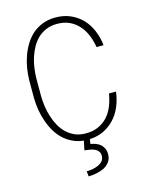

<svg xmlns="http://www.w3.org/2000/svg" viewBox="-136 -807 871 1109"><g transform="rotate(-15 300.0 -252.5)"><path d="M532.7 -216.8H490.7Q484.4 -177.7 470.5 -143.1Q456.5 -108.4 433.6 -83Q410.2 -57.6 377.7 -42.7Q345.2 -27.8 301.8 -28.3Q266.1 -28.3 238 -40.5Q210 -52.7 188.5 -73.2Q166.5 -94.2 151.6 -121.3Q136.7 -148.4 127 -179.2Q117.2 -209.5 112.8 -241.2Q108.4 -272.9 107.9 -303.2V-408.7Q108.4 -438.5 112.8 -470.5Q117.2 -502.4 127 -532.7Q136.7 -563 151.9 -590.1Q167 -617.2 188.5 -638.2Q210 -658.2 238.3 -670.2Q266.6 -682.1 301.8 -682.6Q344.7 -683.1 377.2 -668.2Q409.7 -653.3 432.6 -627.4Q456.1 -601.6 470.2 -567.1Q484.4 -532.7 490.7 -494.1H532.7Q527.3 -542 509.8 -583.5Q492.2 -625 462.9 -655.8Q433.6 -686 393.1 -703.6Q352.5 -721.2 301.8 -720.7Q260.3 -720.2 226.8 -707Q193.4 -693.8 167 -671.4Q141.1 -648.4 122.1 -617.9Q103 -587.4 90.8 -553.2Q78.1 -518.1 72 -481Q65.9 -443.8 65.4 -407.7V-303.2Q65.9 -267.1 72 -230Q78.1 -192.9 90.8 -158.2Q103 -123.5 121.8 -93Q140.6 -62.5 167 -39.6Q193.4 -17.1 226.8 -3.7Q260.3 9.8 301.8 9.8Q352.5 10.3 392.8 -7.6Q433.1 -25.4 462.4 -56.2Q491.7 -86.4 509.3 -127.9Q526.9 -169.4 532.7 -216.8ZM316.9 3.4H281.2L268.6 64Q283.7 65.9 299.8 68.4Q315.9 70.8 329.1 77.1Q341.8 83 349.6 93.3Q357.4 103.5 357.4 121.1Q356.9 139.6 346.2 151.9Q335.4 164.1 319.3 170.9Q303.2 178.2 284.9 181.4Q266.6 184.6 250 184.6L253.4 215.8Q277.3 215.3 301.8 210.4Q326.2 205.6 346.2 195.8Q367.7 184.6 381.3 166.3Q395 147.9 395 120.6Q395 100.6 388.2 86.2Q381.3 71.8 370.1 61.5Q358.9 51.8 343.5 45.9Q328.1 40 311.5 37.6Z"/></g></svg>

Font: Roboto Mono ExtraLight
Style: Regular
Weight: 250
Monospace: yes
Designer: Google
Version: Version 3.000